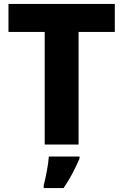

<svg xmlns="http://www.w3.org/2000/svg" viewBox="-20 -734 625 975"><path d="M379 0H207V-572H23V-714H563V-572H379ZM384 71Q368 108 349 144.5Q330 181 303 221H202V207Q210 177 218 134Q226 91 228 61H384Z"/></svg>

Font: Noto Sans Thaana ExtraBold
Style: Regular
Weight: 800
Designer: David Williams
Foundry: Google Inc.
Version: Version 3.001; ttfautohint (v1.8.4.7-5d5b)